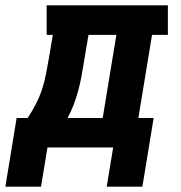

<svg xmlns="http://www.w3.org/2000/svg" viewBox="-56 -550 676 716"><path d="M-36 146 6 -110H47Q64 -135 78 -162.5Q92 -190 101 -217.5Q110 -245 115.5 -274Q121 -303 126 -331L141 -420H118V-530H570V-420H511L460 -110H517L475 146H342L366 0H121L97 146ZM327 -110 378 -420H274L256 -313Q252 -287 247 -261Q242 -235 235 -209.5Q228 -184 218.5 -159Q209 -134 196 -110Z"/></svg>

Font: Iosevka Curly Slab XBdExObl
Style: Regular
Weight: 800
Width: 7
Italic angle: -9°
Monospace: yes
Designer: Belleve Invis
Foundry: Belleve Invis
Version: Version 11.1.0; ttfautohint (v1.8.3)